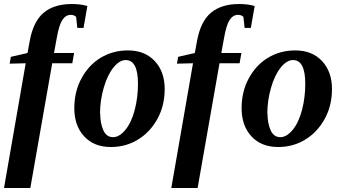

<svg xmlns="http://www.w3.org/2000/svg" viewBox="-20 -723 1706 956"><path d="M108 -408 28 -406 34 -440 117 -459 128 -519Q146 -617 198 -660Q250 -703 337 -703Q382 -703 415 -693L396 -584H365L359 -639Q349 -649 332 -649Q307 -649 290 -623Q274 -598 263 -536L249 -459H349L340 -408H240L131 213H0Z M478 -156 479 -157Q479 -109 494.5 -74.5Q510 -40 543 -40Q574 -40 604 -76Q634 -112 650.5 -174.5Q667 -237 667 -306Q667 -424 606 -424Q575 -424 545 -387Q515 -350 496.5 -286Q478 -222 478 -156ZM617 -472Q701 -472 750.5 -419Q800 -366 800 -280Q800 -197 764 -131.5Q728 -66 670 -30Q609 9 532 9Q448 9 399 -44Q350 -97 350 -184Q350 -267 385.5 -332.5Q421 -398 479 -434Q541 -472 617 -472Z M941 -408 861 -406 867 -440 950 -459 961 -519Q979 -617 1031 -660Q1083 -703 1170 -703Q1215 -703 1248 -693L1229 -584H1198L1192 -639Q1182 -649 1165 -649Q1140 -649 1123 -623Q1107 -598 1096 -536L1082 -459H1182L1173 -408H1073L964 213H833Z M1311 -156 1312 -157Q1312 -109 1327.5 -74.5Q1343 -40 1376 -40Q1407 -40 1437 -76Q1467 -112 1483.5 -174.5Q1500 -237 1500 -306Q1500 -424 1439 -424Q1408 -424 1378 -387Q1348 -350 1329.5 -286Q1311 -222 1311 -156ZM1450 -472Q1534 -472 1583.5 -419Q1633 -366 1633 -280Q1633 -197 1597 -131.5Q1561 -66 1503 -30Q1442 9 1365 9Q1281 9 1232 -44Q1183 -97 1183 -184Q1183 -267 1218.5 -332.5Q1254 -398 1312 -434Q1374 -472 1450 -472Z"/></svg>

Font: Libra Serif Modern
Style: Bold Italic
Weight: 700
Italic angle: -12°
Designer: Stefan Peev, Context Ltd
Foundry: Stefan Peev, Context Ltd
Version: Version 1.000